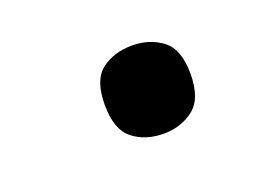

<svg xmlns="http://www.w3.org/2000/svg" viewBox="-41 -219 414 305"><g transform="rotate(-20 166.0 -66.5)"><path d="M196 8Q165 8 144 -8.5Q123 -25 123 -67Q123 -109 144 -125Q165 -141 196 -141Q225 -141 246.5 -125Q268 -109 268 -67Q268 -25 246.5 -8.5Q225 8 196 8Z"/></g></svg>

Font: Noto Serif Bengali
Style: Bold
Weight: 700
Designer: Juan Bruce, Universal Thirst, Indian Type Foundry and the Monotype Design Team.
Foundry: Monotype Imaging Inc.
Version: Version 2.003; ttfautohint (v1.8.4.7-5d5b)